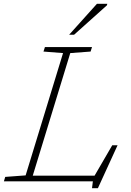

<svg xmlns="http://www.w3.org/2000/svg" viewBox="-48 -955 688 1011"><path d="M322 -675.5 124.5 -30H450L543 -190H571L467.5 36H436.5L441 0H-27.5L-20.5 -23.5L87 -31.5L284 -675.5L181 -683.5L188.5 -707H436.5L429 -683.5ZM316 -772 462.5 -935H517L515 -927L342 -772Z"/></svg>

Font: Newsreader Caption ExtraLight
Style: Italic
Weight: 275
Italic angle: -17°
Designer: Hugues Gentile
Foundry: Production Type
Version: Version 1.001